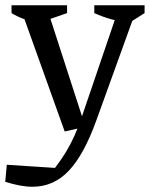

<svg xmlns="http://www.w3.org/2000/svg" viewBox="-48 -510 572 733"><path d="M-28 184 -22 119 162 131Q187 98 204.5 69Q222 40 236.5 7.5Q251 -25 266 -69L406 -480H475L320 -51Q273 80 215 141.5Q157 203 76 203Q53 203 26.5 198Q0 193 -28 184ZM199 -8 30 -480H131L278 -26ZM99 -422Q72 -427 45.5 -436.5Q19 -446 -4 -460V-490H208V-460ZM444 -422Q410 -427 376.5 -436.5Q343 -446 312 -460V-490H504V-460Z"/></svg>

Font: Piazzolla Thin Medium
Style: Regular
Weight: 500
Version: Version 2.005